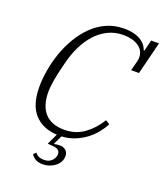

<svg xmlns="http://www.w3.org/2000/svg" viewBox="-163 -817 964 1129"><g transform="rotate(20 319.5 -253.0)"><path d="M238 204Q209 204 191 192.5Q173 181 166 167L181 152Q198 177 237 177Q256 177 269 170.5Q282 164 289.5 154.5Q297 145 300.5 135Q304 125 304 119Q304 102 293 93Q282 84 255 82L226 80L258 12Q167 7 116 -49.5Q65 -106 65 -218Q65 -267 74.5 -323Q84 -379 103 -433.5Q122 -488 151.5 -538Q181 -588 220 -626.5Q259 -665 309 -687.5Q359 -710 420 -710Q479 -710 518 -688Q557 -666 568 -629H573L590 -698H639L588 -494H539L555 -556Q558 -569 558 -580Q558 -624 521 -648.5Q484 -673 427 -673Q375 -673 332 -652Q289 -631 255.5 -594.5Q222 -558 197.5 -508Q173 -458 159 -401Q148 -359 141.5 -329Q135 -299 131.5 -277Q128 -255 126.5 -239Q125 -223 125 -208Q125 -122 166 -76Q207 -30 288 -30Q359 -30 412 -68.5Q465 -107 501 -167L527 -151Q512 -122 489 -93.5Q466 -65 435.5 -42.5Q405 -20 368 -5Q331 10 287 12L261 66L263 69Q271 67 279.5 66Q288 65 295 65Q320 65 334.5 78Q349 91 349 113Q349 133 340 149.5Q331 166 315.5 178Q300 190 280 197Q260 204 238 204Z"/></g></svg>

Font: IBM Plex Serif Light
Style: Italic
Weight: 300
Italic angle: -14°
Designer: Mike Abbink, Paul van der Laan, Pieter van Rosmalen
Foundry: Bold Monday
Version: Version 3.001